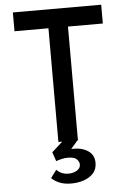

<svg xmlns="http://www.w3.org/2000/svg" viewBox="-62 -771 707 1048"><g transform="rotate(-5 291.0 -247.0)"><path d="M49 -726H533V-623H342V0H235V-623H49ZM210 150Q221 162 237.5 169.5Q254 177 275 177Q300 177 320.5 165.5Q341 154 341 133Q341 117 327.5 103.5Q314 90 278 90Q262 90 245 94Q228 98 214 103L197 53L266 -9L345 -6L272 78L250 53Q261 49 275.5 46.5Q290 44 304 44Q358 42 392.5 64.5Q427 87 427 131Q427 166 407 188Q387 210 355 221Q323 232 286 232Q247 232 220.5 220.5Q194 209 178 193Z"/></g></svg>

Font: Josefin Sans Medium
Style: Regular
Weight: 500
Designer: Santiago Orozco
Foundry: Typemade
Version: Version 2.001